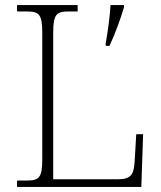

<svg xmlns="http://www.w3.org/2000/svg" viewBox="-20 -734 631 754"><path d="M47 0H535L542 -207H515L509 -104C506 -51 497 -30 443 -30H189V-606C189 -679 202 -689 251 -689H285V-714H47V-689H84C133 -689 146 -679 146 -605V-109C146 -35 133 -25 84 -25H47ZM395 -563V-554H410C431 -598 455 -664 467 -706V-714H414C412 -675 404 -612 395 -563Z"/></svg>

Font: Noto Serif Myanmar ExtraLight
Style: Regular
Weight: 200
Designer: Ben Mitchell and the Monotype Design Team
Foundry: Monotype Imaging Inc.
Version: Version 2.106